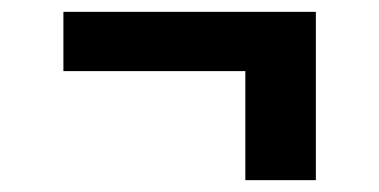

<svg xmlns="http://www.w3.org/2000/svg" viewBox="-20 -410 640 324"><path d="M513 -106H394V-290H87V-390H513Z"/></svg>

Font: Iosevka Curly Slab Extended
Style: Bold
Weight: 700
Width: 7
Monospace: yes
Designer: Belleve Invis
Foundry: Belleve Invis
Version: Version 11.1.0; ttfautohint (v1.8.3)